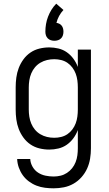

<svg xmlns="http://www.w3.org/2000/svg" viewBox="-20 -799 590 1041"><path d="M271 222Q247 222 223.5 219Q200 216 178 207.5Q156 199 136.5 184.5Q117 170 103.5 151Q90 132 82 109.5Q74 87 73 63H144Q145 85 156.5 105Q168 125 186.5 137Q205 149 227 153.5Q249 158 271 158Q290 158 308.5 153.5Q327 149 343 138.5Q359 128 371 113Q383 98 390 80Q397 62 399.5 43Q402 24 402 5V-94Q393 -70 378 -49.5Q363 -29 342.5 -14.5Q322 0 297 6Q272 12 247 12Q220 12 193.5 5.5Q167 -1 145 -16Q123 -31 107 -53Q91 -75 81.5 -100Q72 -125 68.5 -151.5Q65 -178 65 -205V-325Q65 -352 68.5 -378.5Q72 -405 81.5 -430Q91 -455 107 -477Q123 -499 145 -514Q167 -529 193.5 -535.5Q220 -542 247 -542Q272 -542 297 -536Q322 -530 342.5 -515.5Q363 -501 378 -480.5Q393 -460 402 -436V-530H473V5Q473 33 468.5 61Q464 89 452.5 114.5Q441 140 422 161.5Q403 183 378.5 197Q354 211 326.5 216.5Q299 222 271 222ZM274 -52Q293 -52 311.5 -56.5Q330 -61 345.5 -71.5Q361 -82 372.5 -97.5Q384 -113 390.5 -130.5Q397 -148 399.5 -167Q402 -186 402 -205V-325Q402 -344 399.5 -363Q397 -382 390.5 -399.5Q384 -417 372.5 -432.5Q361 -448 345.5 -458.5Q330 -469 311.5 -473.5Q293 -478 274 -478Q254 -478 235 -473.5Q216 -469 199 -459Q182 -449 169.5 -434Q157 -419 149.5 -401Q142 -383 139 -363.5Q136 -344 136 -325V-205Q136 -186 139 -166.5Q142 -147 149.5 -129Q157 -111 169.5 -96Q182 -81 199 -71Q216 -61 235 -56.5Q254 -52 274 -52ZM275 -578Q265 -578 255.5 -581Q246 -584 239 -591Q232 -598 229 -607.5Q226 -617 226 -627Q226 -648 229.5 -668.5Q233 -689 240.5 -708.5Q248 -728 259 -746Q270 -764 285 -779L324 -745Q310 -730 300.5 -712.5Q291 -695 286 -675Q294 -674 302 -670Q310 -666 315 -659Q320 -652 322 -644Q324 -636 324 -627Q324 -617 321 -607.5Q318 -598 311 -591Q304 -584 294.5 -581Q285 -578 275 -578Z"/></svg>

Font: Lode Term
Style: Regular
Weight: 400
Monospace: yes
Designer: Belleve Invis
Foundry: Belleve Invis
Version: Version 29.2.0